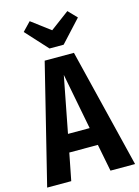

<svg xmlns="http://www.w3.org/2000/svg" viewBox="-141 -1003 783 1078"><g transform="rotate(-15 250.5 -464.0)"><path d="M363 0 332 -158H166L135 0H-5L166 -692H336L506 0ZM186 -261H312L249 -587ZM361 -928 409 -878 292 -751H210L94 -878L142 -928L251 -846Z"/></g></svg>

Font: Fira Sans Extra Condensed SemiBold
Style: Regular
Weight: 600
Width: 1
Designer: Carrois Corporate & Edenspiekermann AG
Foundry: Carrois Corporate GbR & Edenspiekermann AG
Version: Version 4.203